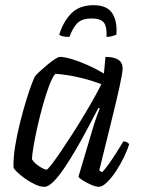

<svg xmlns="http://www.w3.org/2000/svg" viewBox="-20 -719 549 739"><path d="M151 0Q135 0 115.5 -9Q96 -18 77.5 -31Q59 -44 46 -56.5Q33 -69 32 -75Q31 -112 38.5 -157.5Q46 -203 57.5 -248.5Q69 -294 81 -333Q93 -372 102.5 -397Q112 -422 116 -427Q121 -433 134 -445Q147 -457 162 -469.5Q177 -482 190.5 -491Q204 -500 211 -500Q228 -500 256.5 -491.5Q285 -483 317.5 -468.5Q350 -454 380 -436L386 -500Q452 -500 452 -456Q452 -439 440 -384.5Q428 -330 407.5 -247.5Q387 -165 362 -63L373 -56Q382 -65 397 -85.5Q412 -106 427.5 -130.5Q443 -155 455 -175Q462 -175 468.5 -171.5Q475 -168 477 -164Q471 -143 457.5 -115Q444 -87 427 -61Q410 -35 392 -17.5Q374 0 360 0Q349 0 331.5 -7.5Q314 -15 299.5 -24Q285 -33 282 -39L334 -214Q343 -245 352 -270Q361 -295 364 -301L359 -304Q341 -270 319.5 -229Q298 -188 274.5 -147.5Q251 -107 228.5 -73.5Q206 -40 186 -20Q166 0 151 0ZM159 -66Q163 -66 177.5 -84.5Q192 -103 213 -134Q234 -165 257.5 -201.5Q281 -238 303.5 -275.5Q326 -313 343.5 -344.5Q361 -376 370 -395Q328 -411 282 -421.5Q236 -432 193 -435Q182 -423 169.5 -390Q157 -357 145 -314Q133 -271 123.5 -228.5Q114 -186 108.5 -152.5Q103 -119 103 -106Q112 -91 131.5 -78.5Q151 -66 159 -66ZM247 -577Q216 -577 208 -586Q224 -637 255 -668Q286 -699 340 -699Q392 -699 412 -668Q432 -637 428 -586Q422 -583 412 -580Q402 -577 390 -577Q392 -619 378.5 -633.5Q365 -648 333 -648Q299 -648 281 -633Q263 -618 247 -577Z"/></svg>

Font: Texturina Extralight
Style: Italic
Weight: 200
Italic angle: -11°
Designer: Guillermo Torres Carreño
Foundry: Omnibus-Type
Version: Version 1.002; ttfautohint (v1.8.3)